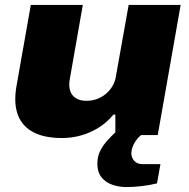

<svg xmlns="http://www.w3.org/2000/svg" viewBox="-20 -548 768 779"><path d="M493 211Q463 211 435.5 201.5Q408 192 391.5 171Q375 150 375 116Q375 86 387 63Q399 40 416 21.5Q433 3 449 -12H565L564 -8Q541 6 527 29.5Q513 53 513 74Q513 91 524.5 104.5Q536 118 560 118H631L617 196Q589 203 555.5 207Q522 211 493 211ZM232 12Q168 12 126 -6.5Q84 -25 63 -60Q42 -95 42 -146Q42 -160 43.5 -174.5Q45 -189 48 -205L105 -528H316L263 -226Q262 -221 261.5 -215.5Q261 -210 261 -205Q261 -185 268.5 -170.5Q276 -156 291.5 -147.5Q307 -139 331 -139Q354 -139 374 -146.5Q394 -154 410 -167.5Q426 -181 436.5 -199Q447 -217 450 -237L502 -528H713L620 0H448V-83H440Q413 -50 378.5 -29Q344 -8 307 2Q270 12 232 12Z"/></svg>

Font: Archivo SemiExpanded Black
Style: Italic
Weight: 900
Width: 6
Italic angle: -10°
Designer: Hector Gatti
Foundry: Omnibus-Type
Version: Version 2.001